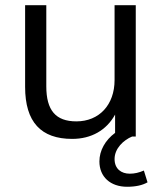

<svg xmlns="http://www.w3.org/2000/svg" viewBox="-20 -522 617 734"><path d="M256 9C329 9 387 -24 420 -84V-14C382 14 360 54 360 95C360 154 402 192 466 192C499 192 525 186 544 175L530 130C511 138 495 142 476 142C444 142 418 124 418 86C418 45 453 13 485 0H499V-502H418V-216C418 -121 359 -58 272 -58C193 -58 157 -100 157 -192V-502H76V-190C76 -55 137 9 256 9Z"/></svg>

Font: Poppy and Pepper
Style: Regular
Weight: 400
Designer: Thy Ha
Foundry: Thy Ha
Version: Version 0.001;Glyphs 3.2 (3227)